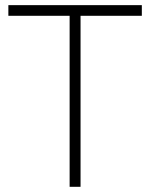

<svg xmlns="http://www.w3.org/2000/svg" viewBox="-20 -719 578 739"><path d="M12.2 -658.2V-699.2H525.9V-658.2H290V0H248V-658.2Z"/></svg>

Font: Montserrat Ultra Light
Style: Regular
Weight: 200
Designer: Julieta Ulanovsky
Foundry: Julieta Ulanovsky
Version: Version 3.001;PS 003.001;hotconv 1.0.70;makeotf.lib2.5.58329